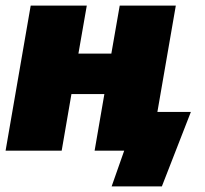

<svg xmlns="http://www.w3.org/2000/svg" viewBox="-24 -540 735 688"><path d="M405 -520 375 -348H257L287 -520H86L-4 0H197L232 -203H350L315 0H421L376 128H556L660 -139H540L606 -520Z"/></svg>

Font: Fixel Text 20240404 Black
Style: Italic
Weight: 900
Width: 4
Italic angle: -10°
Designer: AlfaBravo + MacPaw
Foundry: Kyrylo Tkachov, Marchela Mozhyna, Serhii Makarenko, Maria Weinstein, Zakhar Kryvoshyya
Version: Version 1.211;Glyphs 3.2 (3225)